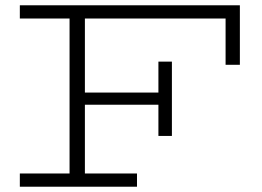

<svg xmlns="http://www.w3.org/2000/svg" viewBox="-20 -706 991 726"><path d="M833 -461V-636H55V-686H887V-461ZM55 0V-50H498V0ZM243 -28V-658H301V-28ZM277 -310V-356H606V-310ZM579 -192V-473H630V-192Z"/></svg>

Font: BioRhyme SemiExpanded Light
Style: Regular
Weight: 300
Width: 6
Designer: Aoife Mooney
Foundry: Aoife Mooney Type
Version: Version 1.600;gftools[0.9.33]